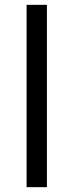

<svg xmlns="http://www.w3.org/2000/svg" viewBox="-20 -603 304 794"><path d="M90 171V-583H174V171Z"/></svg>

Font: Rokkitt SemiBold
Style: Regular
Weight: 600
Designer: Vernon Adams
Foundry: Vernon Adams
Version: Version 3.103